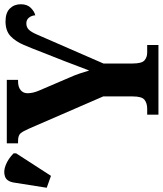

<svg xmlns="http://www.w3.org/2000/svg" viewBox="39 -815 766 904"><g transform="rotate(-90 422.0 -363.0)"><path d="M334 0V-53H362Q388 -53 404 -65.5Q420 -78 420 -121V-260L269 -608Q256 -638 246 -649.5Q236 -661 210 -661H199V-714H498V-661H491Q465 -661 450 -649Q435 -637 435 -616Q435 -591 448 -561L508 -421Q521 -392 528 -370.5Q535 -349 542 -326Q551 -350 562 -378.5Q573 -407 585 -439L626 -543Q645 -593 662 -633Q679 -673 704 -696.5Q729 -720 773 -720Q814 -720 834 -699.5Q854 -679 854 -648Q854 -618 837 -601Q820 -584 802 -580Q801 -597 791 -609.5Q781 -622 764 -622Q746 -622 734.5 -610.5Q723 -599 711 -571Q699 -543 677 -493L575 -259V-122Q575 -78 590 -65.5Q605 -53 626 -53H662V0ZM46 -506 -10 -526 14 -678Q19 -714 43 -722.5Q67 -731 97 -719Q127 -707 152 -682V-670Z"/></g></svg>

Font: Noto Serif ExtraCondensed ExtraBold
Style: Regular
Weight: 800
Width: 2
Designer: Monotype Design Team
Foundry: Monotype Imaging Inc.
Version: Version 2.013; ttfautohint (v1.8.4.7-5d5b)